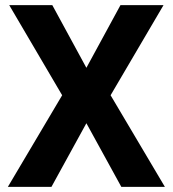

<svg xmlns="http://www.w3.org/2000/svg" viewBox="-20 -731 675 751"><path d="M184.6 -710.9H16.1L223.1 -358.4L10.7 0H181.2L317.9 -249L454.6 0H625L412.6 -358.4L619.6 -710.9H451.2L317.9 -465.8Z"/></svg>

Font: Roboto
Style: Bold
Weight: 700
Designer: Google
Version: Version 2.137; 2017